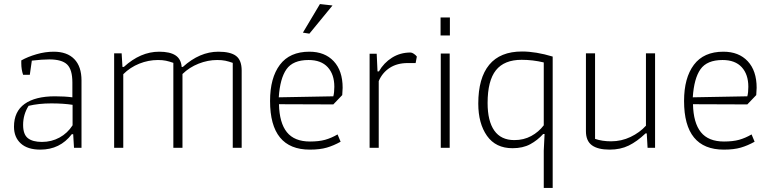

<svg xmlns="http://www.w3.org/2000/svg" viewBox="-20 -729 3801 947"><path d="M49 -104Q49 -179 101.5 -216.5Q154 -254 251 -254Q299 -254 337 -249V-322Q337 -386 311 -411Q285 -436 223 -436Q189 -436 137 -430L127 -360H94Q85 -386 85 -417V-431Q117 -449 160 -461.5Q203 -474 245 -474Q311 -474 346.5 -437.5Q382 -401 382 -332V0H345L341 -67H334Q276 9 179 9Q116 9 82.5 -21.5Q49 -52 49 -104ZM338 -111V-212Q293 -219 233 -219Q171 -219 121 -207Q94 -164 94 -113Q94 -66 117.5 -47.5Q141 -29 187 -29Q234 -29 273.5 -50.5Q313 -72 338 -111Z M543 -466H580L584 -399H591Q673 -474 765 -474Q818 -474 845.5 -456Q873 -438 876 -399H882Q965 -474 1057 -474Q1117 -474 1144.5 -453Q1172 -432 1172 -381V0H1128V-419Q1108 -426 1091.5 -429.5Q1075 -433 1051 -433Q1005 -433 959.5 -415Q914 -397 880 -364V0H835V-419Q815 -426 798.5 -429.5Q782 -433 759 -433Q712 -433 667 -415Q622 -397 588 -363V0H543Z M1474 -568 1558 -709 1620 -702 1506 -563ZM1312 -231Q1312 -345 1360.5 -409.5Q1409 -474 1506 -474Q1582 -474 1626 -427Q1670 -380 1670 -296Q1670 -286 1668 -260L1624 -214L1356 -215Q1358 -123 1395 -77Q1432 -31 1509 -31Q1553 -31 1583.5 -39.5Q1614 -48 1645 -66L1660 -30Q1626 -11 1592 -1Q1558 9 1508 9Q1312 9 1312 -231ZM1624 -254Q1629 -272 1629 -301Q1629 -362 1596.5 -397.5Q1564 -433 1502 -433Q1425 -433 1393 -387.5Q1361 -342 1355 -249Z M1803 -464H1838L1842 -377H1849Q1873 -419 1913.5 -444.5Q1954 -470 2005 -470Q2012 -470 2021.5 -463.5Q2031 -457 2036 -450L2030 -418H1991Q1939 -418 1902.5 -394.5Q1866 -371 1848 -329V0H1803Z M2153 -643H2199V-554H2153ZM2154 -465H2198V0H2154Z M2662 14 2666 -68H2659Q2631 -37 2595 -17.5Q2559 2 2508 2Q2425 2 2382 -59Q2339 -120 2339 -218Q2339 -344 2393 -409.5Q2447 -475 2555 -475Q2623 -475 2706 -450V198H2662ZM2662 -111V-421Q2608 -434 2553 -434Q2467 -434 2426 -382.5Q2385 -331 2385 -221Q2385 -132 2418 -85Q2451 -38 2517 -38Q2563 -38 2600 -58Q2637 -78 2662 -111Z M2870 -82V-466H2915V-44Q2950 -32 2994 -32Q3045 -32 3090 -53.5Q3135 -75 3166 -109V-466H3211V0H3174L3170 -71H3164Q3122 -31 3081 -11Q3040 9 2987 9Q2929 9 2899.5 -12.5Q2870 -34 2870 -82Z M3354 -231Q3354 -345 3402.5 -409.5Q3451 -474 3548 -474Q3624 -474 3668 -427Q3712 -380 3712 -296Q3712 -286 3710 -260L3666 -214L3398 -215Q3400 -123 3437 -77Q3474 -31 3551 -31Q3595 -31 3625.5 -39.5Q3656 -48 3687 -66L3702 -30Q3668 -11 3634 -1Q3600 9 3550 9Q3354 9 3354 -231ZM3666 -254Q3671 -272 3671 -301Q3671 -362 3638.5 -397.5Q3606 -433 3544 -433Q3467 -433 3435 -387.5Q3403 -342 3397 -249Z"/></svg>

Font: Athiti Light
Style: Regular
Weight: 300
Designer: CadsonDemak Team
Foundry: CadsonDemak
Version: Version 1.032